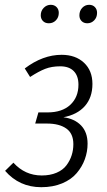

<svg xmlns="http://www.w3.org/2000/svg" viewBox="-20 -760 441 791"><path d="M181.2 -664.1Q166 -664.1 157 -673.3Q147.9 -682.6 147.9 -696.8Q147.9 -715.3 160.2 -727.8Q172.4 -740.2 189 -740.2Q203.6 -740.2 212.9 -731Q222.2 -721.7 222.2 -707Q222.2 -688.5 210.4 -676.3Q198.7 -664.1 181.2 -664.1ZM339.8 -664.1Q325.2 -664.1 316.2 -673.1Q307.1 -682.1 307.1 -696.8Q307.1 -715.3 318.8 -727.8Q330.6 -740.2 347.2 -740.2Q361.8 -740.2 370.8 -731Q379.9 -721.7 379.9 -707Q379.9 -688.5 368.2 -676.3Q356.4 -664.1 339.8 -664.1ZM233.9 -534.2Q291 -534.2 325.9 -501.7Q360.8 -469.2 360.8 -414.1Q360.8 -358.4 329.6 -323Q298.3 -287.6 241.2 -276.9Q287.1 -271 314 -243.2Q340.8 -215.3 340.8 -168Q340.8 -135.3 329.6 -104.2Q318.4 -73.2 296.1 -46.9Q273.9 -20.5 236.1 -4.6Q198.2 11.2 149.9 11.2Q59.6 11.2 1 -56.2L35.2 -89.8Q83 -37.1 151.9 -37.1Q186.5 -37.1 212.9 -48.3Q239.3 -59.6 253.7 -78.9Q268.1 -98.1 275.1 -119.9Q282.2 -141.6 282.2 -166Q282.2 -210 253.2 -230.5Q224.1 -251 173.8 -251H125L138.2 -296.9H175.8Q235.8 -296.9 269.5 -328.1Q303.2 -359.4 303.2 -411.1Q303.2 -447.3 283.9 -467Q264.6 -486.8 228 -486.8Q192.9 -486.8 166 -476.3Q139.2 -465.8 104 -442.9L82 -478Q156.2 -534.2 233.9 -534.2Z"/></svg>

Font: Fira Sans Compressed Light
Style: Italic
Weight: 300
Width: 3
Italic angle: -8°
Designer: Carrois Corporate & Edenspiekermann AG
Foundry: Carrois Corporate GbR & Edenspiekermann AG
Version: Version 4.203;PS 004.203;hotconv 1.0.88;makeotf.lib2.5.64775